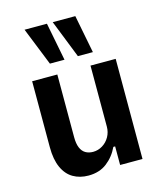

<svg xmlns="http://www.w3.org/2000/svg" viewBox="-113 -835 784 928"><g transform="rotate(-15 278.5 -370.5)"><path d="M215 10Q172 10 139 -9Q106 -28 87.5 -68.5Q69 -109 69 -171V-501H195V-187Q195 -155 203.5 -134.5Q212 -114 228 -104.5Q244 -95 266 -95Q291 -95 313 -108.5Q335 -122 348 -145Q361 -168 361 -196V-501H487V0H375V-93H366Q345 -48 307.5 -19Q270 10 215 10ZM314 -561 239 -751H352L389 -561ZM174 -561 98 -751H210L247 -561Z"/></g></svg>

Font: Nunito Sans 7pt Condensed
Style: Bold
Weight: 700
Width: 3
Designer: Vernon Adams
Foundry: Vernon Adams
Version: Version 3.101;gftools[0.9.27]